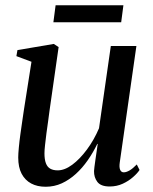

<svg xmlns="http://www.w3.org/2000/svg" viewBox="-20 -701 582 732"><path d="M154 11Q122 11 98.8 -1.5Q75.5 -14 62.5 -38.5Q49.5 -63 49.5 -100.5Q49.5 -114.5 51.8 -138.5Q54 -162.5 57.8 -189.8Q61.5 -217 65.2 -241.5Q69 -266 71 -281L100 -465.5L42.5 -487L46.5 -510L185 -533.5L203.5 -521.5L169 -280.5Q167 -262.5 163.5 -239.2Q160 -216 157 -192.5Q154 -169 151.8 -148.8Q149.5 -128.5 149.5 -116.5Q149.5 -93 155 -78.5Q160.5 -64 171.8 -57.8Q183 -51.5 200 -51.5Q226.5 -51.5 255.5 -73Q284.5 -94.5 311.5 -131Q338.5 -167.5 357.5 -212L402.5 -525.5H500L436.5 -81Q434 -63.5 438 -53.8Q442 -44 452 -44Q461.5 -44 474 -51.2Q486.5 -58.5 501.5 -74L512 -53Q504 -40.5 487.2 -25.8Q470.5 -11 447.8 -0.5Q425 10 398 10Q364.5 10 351.2 -7.5Q338 -25 338.5 -49Q338.5 -52.5 340 -64.2Q341.5 -76 343.8 -92Q346 -108 348.5 -124.2Q351 -140.5 352.5 -152L351 -152.5Q335 -119.5 314.5 -90Q294 -60.5 269.2 -38Q244.5 -15.5 215.8 -2.2Q187 11 154 11ZM192 -681H450.5L442 -616H183.5Z"/></svg>

Font: Merriweather 96pt
Style: Italic
Weight: 400
Italic angle: -7.8°
Version: Version 2.101